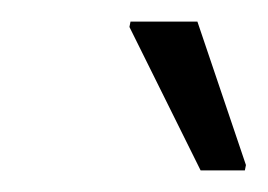

<svg xmlns="http://www.w3.org/2000/svg" viewBox="-20 -748 248 178"><path d="M166 -590 100 -723 101 -728H163L208 -595L207 -590Z"/></svg>

Font: Saira SemiCondensed Light
Style: Italic
Weight: 300
Width: 4
Italic angle: -12°
Designer: Hector Gatti with collaboration of the Omnibus-Type team
Foundry: Omnibus-Type
Version: Version 1.101